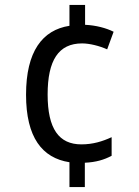

<svg xmlns="http://www.w3.org/2000/svg" viewBox="-20 -744 560 774"><path d="M323 -644V-724H260V-640C151 -623 85 -537 85 -362C85 -190 150 -107 260 -90V10H322V-88C367 -90 400 -100 430 -116V-191C393 -174 355 -162 308 -162C218 -162 172 -224 172 -363C172 -501 216 -569 311 -569C341 -569 381 -559 412 -545L438 -616C408 -631 367 -642 323 -644Z"/></svg>

Font: Noto Sans Lao SemiCondensed
Style: Regular
Weight: 400
Width: 4
Designer: Monotype Design Team
Foundry: Monotype Imaging Inc.
Version: Version 2.003